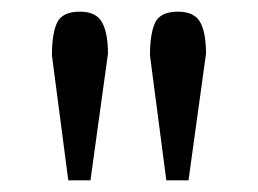

<svg xmlns="http://www.w3.org/2000/svg" viewBox="-20 -741 442 329"><path d="M69 -646Q69 -684 78 -702.5Q87 -721 117 -721Q145 -721 155 -702.5Q165 -684 165 -649L135 -432H97ZM237 -646Q237 -684 246 -702.5Q255 -721 285 -721Q313 -721 323 -703Q333 -685 333 -649L303 -432H265Z"/></svg>

Font: TavirajRegular
Style: Regular
Weight: 400
Designer: Katatrad Team
Foundry: CadsonDemak
Version: Version 1.000